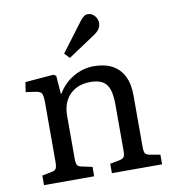

<svg xmlns="http://www.w3.org/2000/svg" viewBox="-85 -847 832 922"><g transform="rotate(-10 331.0 -386.0)"><path d="M55.2 0V-46.9L103 -56.2Q119.1 -59.1 124 -68.6Q128.9 -78.1 128.9 -104V-386.2Q128.9 -422.4 123 -433.6Q117.2 -444.8 95.2 -448.2L45.9 -455.1L53.2 -502.9L191.9 -514.2L204.1 -506.8L210.9 -418H213.9Q240.7 -464.8 288.3 -492.9Q335.9 -521 389.2 -521Q442.4 -521 478.8 -501.5Q515.1 -481.9 534.2 -443.8Q553.2 -405.8 553.2 -350.1V-96.2Q553.2 -74.2 559.1 -66.2Q564.9 -58.1 584 -55.2L630.9 -46.9V0H386.2V-45.9L430.2 -54.2Q449.2 -58.1 454.6 -66.2Q460 -74.2 460 -96.2V-320.8Q460 -367.7 450.4 -395.8Q440.9 -423.8 418.9 -436.5Q397 -449.2 359.9 -449.2Q317.9 -449.2 286.9 -432.1Q255.9 -415 239 -383.5Q222.2 -352.1 222.2 -310.1V-100.1Q222.2 -78.1 227.1 -69.1Q231.9 -60.1 247.1 -57.1L299.8 -45.9V0ZM283.7 -580.1 259.8 -605 363.8 -743.2Q375 -758.3 384 -765.1Q393.1 -772 402.8 -772Q418 -772 428.5 -764.4Q439 -756.8 444.8 -745.4Q450.7 -733.9 450.7 -721.2Q450.7 -705.1 441.9 -692.1Q433.1 -679.2 416 -668Z"/></g></svg>

Font: Literata
Style: Regular
Weight: 400
Designer: Latin by Veronika Burian and Jose Scaglione. Greek by Irene Vlachou. Cyrillic by Vera Evstafieva.
Foundry: TypeTogether
Version: Version 3.002